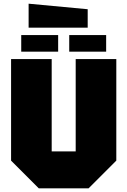

<svg xmlns="http://www.w3.org/2000/svg" viewBox="-20 -1020 690 1040"><path d="M40 -150V-700H260V-200H390V-700H610V-150L460 0H190ZM95 -740V-830H295V-740ZM355 -740V-830H555V-740ZM455 -870H135V-1000L455 -970Z"/></svg>

Font: Tektur Black
Style: Regular
Weight: 900
Designer: Adam Jagosz
Foundry: Adam Jagosz
Version: Version 1.005;gftools[0.9.30]